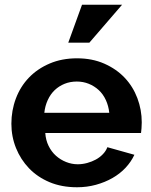

<svg xmlns="http://www.w3.org/2000/svg" viewBox="-20 -780 639 810"><path d="M305 10Q240 10 189 -11.5Q138 -33 102.5 -70Q67 -107 47.5 -155.5Q28 -204 28 -258Q28 -314 47 -364.5Q66 -415 102 -452.5Q138 -490 189.5 -512Q241 -534 305 -534Q369 -534 420 -511.5Q471 -489 506 -452Q541 -415 559.5 -366Q578 -317 578 -264Q578 -251 577 -239Q576 -227 575 -219H171Q173 -189 185 -164.5Q197 -140 216 -123Q235 -106 259 -96.5Q283 -87 308 -87Q328 -87 348 -92.5Q368 -98 384.5 -107Q401 -116 414 -129.5Q427 -143 433 -159L547 -127Q533 -97 509.5 -72Q486 -47 454.5 -29Q423 -11 385 -0.5Q347 10 305 10ZM441 -304Q438 -333 426.5 -358Q415 -383 396.5 -400Q378 -417 354.5 -426.5Q331 -436 304 -436Q276 -436 252.5 -426.5Q229 -417 211 -400Q193 -383 181.5 -358Q170 -333 167 -304ZM357 -600H268L326 -760H495Z"/></svg>

Font: Rising Sun
Style: Bold
Weight: 700
Designer: Matt McInerney, Pablo Impallari, Rodrigo Fuenzalida (Raleway font), Stephen Hutchings (Greek), Cristiano Sobral (main ch
Foundry: The Rising Sun Project Authors
Version: Version 4.327; ttfautohint (v1.8.4.7-5d5b-dirty)